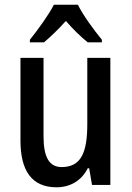

<svg xmlns="http://www.w3.org/2000/svg" viewBox="-20 -786 559 816"><path d="M311 -766H209C188 -724 142 -661 107 -617V-606H167C193 -628 228 -661 260 -697C291 -661 324 -629 353 -606H413V-617C378 -660 333 -721 311 -766ZM449 -540H351V-259C351 -138 325 -76 242 -76C189 -76 165 -118 165 -207V-540H67V-188C67 -61 115 10 220 10C277 10 326 -17 353 -71H359L371 0H449Z"/></svg>

Font: Noto Sans Sinhala Condensed Medium
Style: Regular
Weight: 500
Width: 3
Designer: Jelle Bosma - Monotype Design Team
Foundry: Monotype Imaging Inc.
Version: Version 2.006